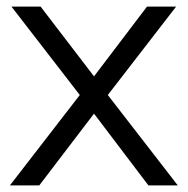

<svg xmlns="http://www.w3.org/2000/svg" viewBox="-20 -560 567 580"><path d="M221 -273 14.7 -540H102.7L264 -329.3L424 -540H512L305.7 -273L517 0H428.3L264 -216.7L98.7 0H10Z"/></svg>

Font: Tap Sans
Style: Regular
Weight: 400
Designer: Tap Payments
Foundry: Tap Payments
Version: Version 1.001;Glyphs 3.1.2 (3151)